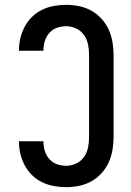

<svg xmlns="http://www.w3.org/2000/svg" viewBox="-20 -763 540 791"><path d="M253 8Q227 8 202 3.5Q177 -1 154 -12Q131 -23 112.5 -41Q94 -59 82 -81.5Q70 -104 64 -129Q58 -154 58 -179Q58 -179 58 -179.5Q58 -180 58 -181H159Q159 -181 159 -180.5Q159 -180 159 -180Q159 -160 164.5 -141.5Q170 -123 183 -108Q196 -93 214.5 -86.5Q233 -80 253 -80Q274 -80 294 -89.5Q314 -99 326.5 -117Q339 -135 343 -156.5Q347 -178 347 -200V-535Q347 -557 343 -578.5Q339 -600 326.5 -618Q314 -636 294 -645.5Q274 -655 253 -655Q233 -655 214.5 -648.5Q196 -642 183 -627Q170 -612 164.5 -593.5Q159 -575 159 -555Q159 -555 159 -554.5Q159 -554 159 -554H58Q58 -555 58 -555.5Q58 -556 58 -556Q58 -581 64 -606Q70 -631 82 -653.5Q94 -676 112.5 -694Q131 -712 154 -723Q177 -734 202 -738.5Q227 -743 253 -743Q280 -743 306.5 -737.5Q333 -732 356.5 -719Q380 -706 398.5 -685.5Q417 -665 428 -640.5Q439 -616 443.5 -589Q448 -562 448 -535V-200Q448 -173 443.5 -146Q439 -119 428 -94.5Q417 -70 398.5 -49.5Q380 -29 356.5 -16Q333 -3 306.5 2.5Q280 8 253 8Z"/></svg>

Font: Zed Mono Semibold
Style: Regular
Weight: 600
Monospace: yes
Designer: Belleve Invis
Foundry: Belleve Invis
Version: Version 1.0.0; ttfautohint (v1.8.4)